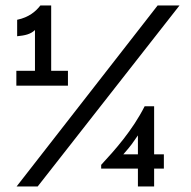

<svg xmlns="http://www.w3.org/2000/svg" viewBox="-20 -674 690 694"><path d="M425.8 -116.2C456.1 -150.4 460 -158.2 478.5 -184.6V-116.2ZM502.9 -290C459 -203.1 395.5 -131.8 345.7 -78.1V-64.5H478.5V0H537.1V-64.5H572.3V-116.2H537.1V-290ZM165 -654.3H126C110.4 -633.8 85 -611.3 42 -602.5V-543C70.3 -545.9 89.8 -549.8 106.4 -565.4V-418H39.1V-364.3H225.6V-418H165ZM40 0H116.2L628.9 -654.3H549.8Z"/></svg>

Font: Sen-gleads
Style: Italic
Weight: 400
Designer: Kosal Sen, Philatype
Foundry: Philatype
Version: Version 1.004; ttfautohint (v1.8.3)